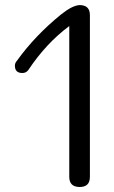

<svg xmlns="http://www.w3.org/2000/svg" viewBox="-20 -728 447 755"><path d="M333.5 -32.7Q333.5 7.3 293.5 7.3Q252.4 7.3 252.4 -32.7V-625.5Q162.6 -559.1 92.3 -454.1L91.3 -452.6Q82.5 -440.9 67.9 -440.9Q38.6 -440.9 38.6 -469.7Q38.6 -475.6 41 -481Q43.9 -486.3 47.4 -490.2Q117.7 -587.9 219.7 -670.9Q264.2 -706.5 293 -708Q333.5 -708 333.5 -668.5Z"/></svg>

Font: inglobal
Style: Regular
Weight: 400
Designer: Andrey Kochetov, Denis Davydov, Evgeny Yurtaev
Foundry: inglobal
Version: Version 1.00 September 25, 2014, initial release